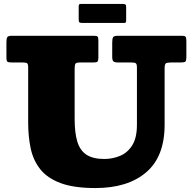

<svg xmlns="http://www.w3.org/2000/svg" viewBox="-20 -931 975 971"><path d="M378 -831Q378 -820.5 382 -817.8Q386 -815 395.5 -815H607Q615 -815 616.5 -818.5Q618 -822 618 -830V-895.5Q618 -905.5 614.2 -908.2Q610.5 -911 601 -911H388Q381.5 -911 379.8 -907.8Q378 -904.5 378 -897.5ZM645.5 -615Q661.5 -615 667 -610.8Q672.5 -606.5 672.5 -589.5V-300Q672.5 -234 648.8 -196.2Q625 -158.5 587.2 -142.8Q549.5 -127 507.5 -127Q450.5 -127 417.8 -148.2Q385 -169.5 371.2 -214.2Q357.5 -259 357.5 -330V-582Q357.5 -602.5 361.5 -608.8Q365.5 -615 385.5 -615H453Q469 -615 473.2 -619.8Q477.5 -624.5 477.5 -639.5V-726Q477.5 -740.5 474 -745.2Q470.5 -750 456.5 -750H39.5Q22 -750 17.2 -743.5Q12.5 -737 12.5 -718.5V-640.5Q12.5 -622 18.2 -618.5Q24 -615 42.5 -615H95.5Q112 -615 117.2 -611Q122.5 -607 122.5 -589.5V-310Q122.5 -241.5 135 -181.5Q147.5 -121.5 182.8 -76.2Q218 -31 285.2 -5.5Q352.5 20 462.5 20Q626 20 719.2 -59.5Q812.5 -139 812.5 -300V-584.5Q812.5 -605 818.2 -610Q824 -615 843.5 -615H894Q913 -615 917.8 -619.8Q922.5 -624.5 922.5 -642.5V-723Q922.5 -740 918.5 -745Q914.5 -750 898.5 -750H575.5Q555.5 -750 551.5 -742Q547.5 -734 547.5 -713.5V-643.5Q547.5 -626.5 553.5 -620.8Q559.5 -615 577.5 -615Z"/></svg>

Font: Besley Black
Style: Regular
Weight: 900
Designer: Owen Earl
Foundry: indestructible type*
Version: Version 2.001